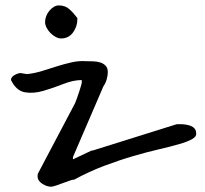

<svg xmlns="http://www.w3.org/2000/svg" viewBox="-20 -705 774 726"><path d="M122.1 -39.1Q122.1 -41 122.6 -44.9Q123 -48.8 124 -49.8L263.7 -314.5Q266.6 -321.3 271 -333.5Q275.4 -345.7 279.3 -357.9Q283.2 -370.1 286.1 -379.9Q289.1 -389.6 289.1 -391.6V-402.3Q256.8 -402.3 218.8 -387.2Q180.7 -372.1 143.6 -361.3Q106.4 -350.6 74.2 -356Q42 -361.3 21.5 -402.3Q21.5 -414.1 35.2 -421.4Q48.8 -428.7 57.6 -428.7Q59.6 -428.7 69.8 -426.8Q80.1 -424.8 82 -424.8Q110.4 -427.7 138.7 -436.5Q167 -445.3 194.8 -454.1Q222.7 -462.9 250.5 -469.2Q278.3 -475.6 305.7 -473.6Q317.4 -473.6 331.5 -473.1Q345.7 -472.7 357.9 -469.2Q370.1 -465.8 378.9 -457Q387.7 -448.2 387.7 -432.6Q387.7 -418.9 383.3 -404.3Q378.9 -389.6 371.1 -378.9L255.9 -111.3V-102.5L326.2 -135.7H330.1L648.4 -235.4H664.1Q671.9 -235.4 682.1 -233.9Q692.4 -232.4 701.2 -229Q710 -225.6 715.8 -218.8Q721.7 -211.9 721.7 -201.2Q723.6 -188.5 706.1 -178.7Q688.5 -168.9 656.2 -159.7Q624 -150.4 579.6 -140.1Q535.2 -129.9 483.4 -114.7Q431.6 -99.6 374.5 -78.1Q317.4 -56.6 259.8 -25.4Q256.8 -26.4 245.1 -22.5Q233.4 -18.6 219.2 -13.2Q205.1 -7.8 191.9 -3.4Q178.7 1 172.9 1Q157.2 1 139.6 -10.3Q122.1 -21.5 122.1 -39.1ZM150.4 -622.1Q150.4 -632.8 154.8 -644Q159.2 -655.3 166.5 -664.1Q173.8 -672.9 183.1 -678.7Q192.4 -684.6 202.1 -684.6Q226.6 -684.6 242.7 -669.9Q258.8 -655.3 272.5 -636.7V-631.8Q272.5 -604.5 255.9 -582Q239.3 -559.6 210.9 -559.6Q201.2 -559.6 190.4 -565.4Q179.7 -571.3 170.9 -580.1Q162.1 -588.9 156.2 -600.1Q150.4 -611.3 150.4 -622.1Z"/></svg>

Font: Covered By Your Grace
Style: Regular
Weight: 400
Designer: Kimberly Geswein
Foundry: Kimberly Geswein
Version: Version 1.0